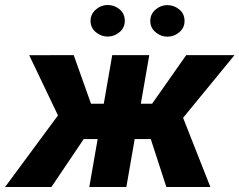

<svg xmlns="http://www.w3.org/2000/svg" viewBox="-54 -749 959 769"><path d="M223.6 -191.9 63 -527.8 241.2 -528.3 310.5 -333.5H412.6L370.1 -191.9ZM296.4 -214.4 151.9 0H-33.7L177.7 -286.1ZM543.9 -528.3 452.1 0H303.7L395.5 -528.3ZM885.3 -528.3 609.4 -191.9H455.6L463.4 -333.5H555.2L691.9 -528.3ZM612.3 0 539.6 -223.6 674.8 -288.6 788.6 0ZM308.6 -663.6Q308.1 -691.4 328.9 -710Q349.6 -728.5 376 -729Q402.8 -729.5 424.1 -712.4Q445.3 -695.3 445.8 -667.5Q446.8 -639.6 426 -621.3Q405.3 -603 378.4 -602.5Q352.5 -602.1 331.1 -619.1Q309.6 -636.2 308.6 -663.6ZM547.9 -663.6Q547.4 -691.4 567.9 -709.7Q588.4 -728 614.7 -728.5Q641.6 -729 663.1 -711.9Q684.6 -694.8 685.1 -667Q686 -639.2 665.3 -620.8Q644.5 -602.5 617.7 -602.1Q591.8 -601.6 570.3 -618.9Q548.8 -636.2 547.9 -663.6Z"/></svg>

Font: Roboto ExtraBold
Style: Italic
Weight: 800
Designer: Christian Robertson
Foundry: Google
Version: Version 3.009; 2024